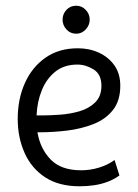

<svg xmlns="http://www.w3.org/2000/svg" viewBox="-20 -648 483 672"><path d="M259 4Q186 4 138 -27.5Q90 -59 66 -113Q42 -167 42 -232Q42 -301 67 -357Q92 -413 139 -446Q186 -479 252 -479Q293 -479 326.5 -463.5Q360 -448 380.5 -419Q401 -390 401 -348Q401 -295 375 -262.5Q349 -230 306.5 -213.5Q264 -197 215 -191Q166 -185 119 -185H111Q121 -127 157.5 -89.5Q194 -52 264 -52Q296 -52 327 -61.5Q358 -71 381 -88L398 -34Q379 -20 356 -11.5Q333 -3 308.5 0.5Q284 4 259 4ZM108 -244H125Q153 -244 189 -246.5Q225 -249 258 -258.5Q291 -268 313 -289.5Q335 -311 335 -348Q335 -388 307.5 -405Q280 -422 251 -422Q205 -422 174 -397.5Q143 -373 126.5 -332.5Q110 -292 108 -244ZM247 -530Q226 -530 212.5 -545Q199 -560 199 -579Q199 -599 212.5 -613.5Q226 -628 247 -628Q266 -628 280 -613.5Q294 -599 294 -579Q294 -560 280 -545Q266 -530 247 -530Z"/></svg>

Font: Kreon Light
Style: Regular
Weight: 300
Designer: Julia Petretta
Foundry: Julia Petretta and Eli Heuer
Version: Version 2.002